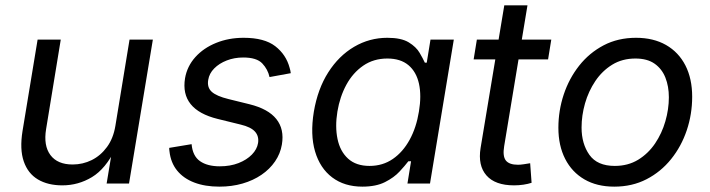

<svg xmlns="http://www.w3.org/2000/svg" viewBox="-20 -696 2691 728"><path d="M216.3 6.8Q161.6 6.8 123.8 -15.6Q85.9 -38.1 70.1 -84Q54.2 -129.9 65.4 -199.2L122.6 -545.9H210.4L154.8 -206.5Q144.5 -144 171.1 -108.2Q197.8 -72.3 255.4 -72.3Q293.9 -72.3 327.9 -89.1Q361.8 -106 385.7 -138.7Q409.7 -171.4 417.5 -218.8L471.2 -545.9H559.6L469.2 0H384.3L406.2 -132.3H418Q380.4 -55.7 328.6 -24.4Q276.9 6.8 216.3 6.8Z M812 11.7Q757.3 11.7 716.6 -3.9Q675.8 -19.5 651.6 -49.3Q627.4 -79.1 622.6 -122.1Q622.1 -125.5 621.8 -128.7Q621.6 -131.8 621.6 -135.3L706.5 -149.4Q710.4 -104.5 738.3 -85Q766.1 -65.4 813.5 -65.4Q853 -65.4 884.3 -77.6Q915.5 -89.8 935.1 -109.9Q954.6 -129.9 958.5 -153.8Q962.4 -179.7 946.8 -197Q931.2 -214.4 892.6 -223.6L805.2 -245.1Q733.9 -262.7 702.9 -301.3Q671.9 -339.8 681.6 -399.4Q689.5 -444.8 720.7 -479.5Q752 -514.2 799.6 -533.4Q847.2 -552.7 903.8 -552.7Q982.4 -552.7 1023.7 -520.8Q1064.9 -488.8 1078.1 -439Q1079.6 -434.1 1080.8 -429Q1082 -423.8 1082.5 -418.5L1002 -403.8Q995.6 -433.1 974.4 -455.6Q953.1 -478 902.3 -478Q868.7 -478 839.8 -466.8Q811 -455.6 792.2 -436.5Q773.4 -417.5 769.5 -393.1Q764.6 -364.7 782.7 -348.1Q800.8 -331.5 846.7 -320.3L925.8 -300.8Q997.1 -283.2 1027.8 -244.6Q1058.6 -206.1 1048.8 -147.9Q1043 -113.3 1022.9 -84Q1002.9 -54.7 971.4 -33.2Q939.9 -11.7 899.4 0Q858.9 11.7 812 11.7Z M1354 11.7Q1286.1 11.7 1239.7 -23.2Q1193.4 -58.1 1174.6 -121.8Q1155.8 -185.5 1169.9 -272Q1184.6 -358.9 1224.6 -421.6Q1264.6 -484.4 1322.8 -518.6Q1380.9 -552.7 1448.7 -552.7Q1501.5 -552.7 1529.8 -535.4Q1558.1 -518.1 1571 -495.8Q1584 -473.6 1590.8 -458.5H1598.1L1612.3 -545.9H1700.7L1610.4 0H1524.9L1538.6 -84.5H1528.3Q1516.1 -68.4 1495.1 -45.7Q1474.1 -22.9 1439.9 -5.6Q1405.8 11.7 1354 11.7ZM1381.3 -66.9Q1431.2 -66.9 1469.5 -93.3Q1507.8 -119.6 1533.2 -166Q1558.6 -212.4 1568.4 -272.9Q1578.6 -333.5 1568.6 -378.7Q1558.6 -423.8 1528.6 -449Q1498.5 -474.1 1448.7 -474.1Q1396.5 -474.1 1357.2 -447Q1317.9 -419.9 1293.2 -374.5Q1268.6 -329.1 1259.3 -272.9Q1250 -215.8 1259.8 -168.9Q1269.5 -122.1 1299.8 -94.5Q1330.1 -66.9 1381.3 -66.9Z M2070.3 -545.9 2058.1 -470.7H1775.9L1788.1 -545.9ZM1892.1 -675.8H1980L1891.6 -141.6Q1885.3 -104 1897.9 -87.6Q1910.6 -71.3 1944.3 -71.3Q1952.6 -71.3 1965.8 -73.2Q1979 -75.2 1990.2 -77.1L1995.6 -2.9Q1982.4 1.5 1964.8 4.2Q1947.3 6.8 1929.2 6.8Q1857.4 6.8 1824.5 -30.8Q1791.5 -68.4 1802.2 -134.8Z M2309.1 11.7Q2243.2 11.7 2195.8 -15.9Q2148.4 -43.5 2122.8 -93.8Q2097.2 -144 2097.2 -211.4Q2097.2 -276.4 2117.4 -337.4Q2137.7 -398.4 2176 -447Q2214.4 -495.6 2268.8 -524.2Q2323.2 -552.7 2391.6 -552.7Q2457.5 -552.7 2505.4 -525.4Q2553.2 -498 2578.9 -447.8Q2604.5 -397.5 2604.5 -329.1Q2604.5 -263.2 2584 -202.1Q2563.5 -141.1 2524.7 -92.8Q2485.8 -44.4 2431.4 -16.4Q2377 11.7 2309.1 11.7ZM2311 -66.9Q2361.3 -66.9 2399.7 -90.3Q2438 -113.8 2463.9 -152.1Q2489.7 -190.4 2502.9 -236.3Q2516.1 -282.2 2516.1 -327.1Q2516.1 -368.7 2502.9 -401.9Q2489.7 -435.1 2461.9 -454.6Q2434.1 -474.1 2389.2 -474.1Q2339.4 -474.1 2301.3 -450.7Q2263.2 -427.2 2237.3 -388.7Q2211.4 -350.1 2198.2 -304Q2185.1 -257.8 2185.1 -212.4Q2185.1 -150.9 2214.8 -108.9Q2244.6 -66.9 2311 -66.9Z"/></svg>

Font: Inter
Style: Italic
Weight: 400
Italic angle: -9.3988°
Designer: Rasmus Andersson
Foundry: rsms
Version: Version 4.001;git-66647c0bb